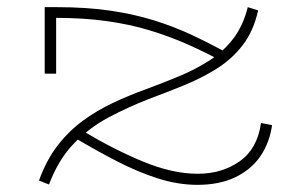

<svg xmlns="http://www.w3.org/2000/svg" viewBox="-20 -503 837 537"><path d="M673 -483 702 -474Q689 -416 659 -377Q629 -338 587 -311.5Q545 -285 496 -265Q447 -245 396 -226Q337 -203 283.5 -174.5Q230 -146 187 -102Q144 -58 117 13L89 2Q110 -56 141.5 -96.5Q173 -137 212 -165.5Q251 -194 295.5 -215Q340 -236 387 -253Q436 -271 481.5 -290Q527 -309 566 -334Q605 -359 632.5 -395Q660 -431 673 -483ZM532 14Q478 14 421.5 -4Q365 -22 306 -52.5Q247 -83 187 -119L208 -139Q296 -86 379 -51.5Q462 -17 533 -17Q601 -17 650.5 -52Q700 -87 710 -159L741 -153Q734 -104 708.5 -66.5Q683 -29 638.5 -7.5Q594 14 532 14ZM105 -297V-483H138Q223 -483 290 -473Q357 -463 412.5 -445.5Q468 -428 517 -405Q566 -382 615 -355L604 -330Q556 -356 505.5 -378.5Q455 -401 399 -418Q343 -435 278.5 -444Q214 -453 137 -453V-297Z"/></svg>

Font: BioRhyme SemiExpanded ExtraLight
Style: Regular
Weight: 250
Width: 6
Designer: Aoife Mooney
Foundry: Aoife Mooney Type
Version: Version 1.600;gftools[0.9.33]